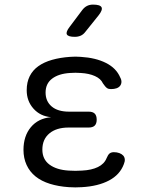

<svg xmlns="http://www.w3.org/2000/svg" viewBox="-20 -805 640 834"><path d="M502 -469Q508 -458 507.5 -448.5Q507 -439 501.5 -432Q496 -425 486 -421.5Q476 -418 462 -418Q457 -418 452.5 -419Q448 -420 444 -423Q440 -426 436 -431Q432 -436 427 -443Q418 -463 392.5 -474.5Q367 -486 331 -488Q319 -489 307.5 -489Q296 -489 284 -488Q235 -485 206.5 -463.5Q178 -442 178 -403Q178 -365 204.5 -342.5Q231 -320 280 -320H365Q383 -320 391.5 -311.5Q400 -303 400 -285Q400 -268 391.5 -259.5Q383 -251 365 -251H278Q225 -251 194.5 -225.5Q164 -200 164 -155Q164 -113 195 -90Q226 -67 279 -64Q293 -63 307.5 -63Q322 -63 336 -64Q378 -66 405.5 -79.5Q433 -93 443 -118Q446 -125 449 -130Q452 -135 455.5 -138Q459 -141 464 -142.5Q469 -144 474 -144Q488 -144 498.5 -140Q509 -136 515 -129.5Q521 -123 522 -113.5Q523 -104 518 -92Q501 -46 453.5 -21Q406 4 336 8Q322 9 307.5 9Q293 9 279 8Q234 5 197 -6.5Q160 -18 134.5 -38.5Q109 -59 95.5 -88.5Q82 -118 82 -154Q82 -214 114 -252.5Q146 -291 202 -296Q155 -300 125.5 -333Q96 -366 96 -413Q96 -448 109 -474Q122 -500 146.5 -517.5Q171 -535 206 -545Q241 -555 284 -558Q296 -559 307.5 -559Q319 -559 331 -558Q396 -554 440.5 -531.5Q485 -509 502 -469ZM351 -667Q342 -655 330.5 -650Q319 -645 305 -645Q276 -645 270.5 -655.5Q265 -666 283 -689L337 -761Q346 -773 357.5 -779Q369 -785 384 -785Q415 -785 421 -773.5Q427 -762 408 -738Z"/></svg>

Font: Maple Mono NL Light
Style: Regular
Weight: 300
Monospace: yes
Designer: subframe7536
Version: Version 7.000